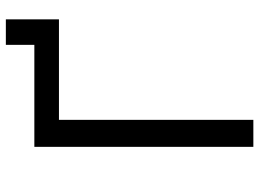

<svg xmlns="http://www.w3.org/2000/svg" viewBox="-132 -732 865 640"><g transform="rotate(-90 300.0 -412.5)"><path d="M130 0V-730H470V-825H555V-648H220V0Z"/></g></svg>

Font: Pitagon Sans Mono
Style: Regular
Weight: 400
Monospace: yes
Designer: Travis Tran
Foundry: Pitagon
Version: Version 1.001;gftools[0.9.26]